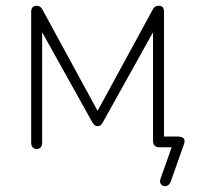

<svg xmlns="http://www.w3.org/2000/svg" viewBox="-20 -510 696 665"><path d="M571 120Q568 127 563 131Q558 135 552 135Q546 135 541.5 132Q537 129 535 123Q533 117 536 109L581 -18L594 0H531Q521 0 515.5 -6Q510 -12 510 -22V-436H531L336 -86Q332 -79 328 -76Q324 -73 318 -73Q312 -73 308.5 -76Q305 -79 300 -86L105 -436H126V-16Q126 -6 121 0Q116 6 107 6Q98 6 93 0Q88 -6 88 -16V-469Q88 -476 90 -480.5Q92 -485 96 -487.5Q100 -490 106 -490Q111 -490 115 -488.5Q119 -487 122 -484Q125 -481 128 -475L318 -126L508 -475Q511 -481 514 -484Q517 -487 521 -488.5Q525 -490 530 -490Q539 -490 543.5 -485Q548 -480 548 -469V-18L529 -37H596Q610 -37 616 -30.5Q622 -24 617 -10Z"/></svg>

Font: Nunito ExtraLight
Style: Regular
Weight: 200
Designer: Vernon Adams
Foundry: Vernon Adams
Version: Version 3.602;April 4, 2023;FontCreator 14.0.0.2856 64-bit